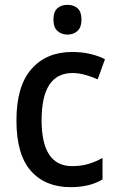

<svg xmlns="http://www.w3.org/2000/svg" viewBox="-20 -764 483 794"><path d="M272 10Q167 10 107.5 -57.5Q48 -125 48 -266Q48 -408 110 -478.5Q172 -549 278 -549Q320 -549 355 -540.5Q390 -532 414 -519L384 -436Q359 -447 332 -454.5Q305 -462 280 -462Q152 -462 152 -267Q152 -77 278 -77Q315 -77 345.5 -86Q376 -95 404 -111V-22Q351 10 272 10ZM259 -744Q285 -744 301 -729.5Q317 -715 317 -683Q317 -651 300.5 -636Q284 -621 259 -621Q234 -621 217.5 -636Q201 -651 201 -683Q201 -715 217 -729.5Q233 -744 259 -744Z"/></svg>

Font: Noto Sans Sinhala UI SemiCondensed Medium
Style: Regular
Weight: 500
Width: 4
Designer: Jelle Bosma - Monotype Design Team
Foundry: Monotype Imaging Inc.
Version: Version 2.006; ttfautohint (v1.8.4.7-5d5b)